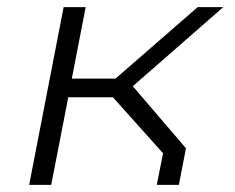

<svg xmlns="http://www.w3.org/2000/svg" viewBox="-20 -520 660 540"><path d="M421 0H483L503 -103L353.5 -277.5L608 -500H536L305 -299H182L221 -500H159L62 0H124L172 -246.5H297.5L438.5 -89Z"/></svg>

Font: Monaspace Krypton ExtraLight
Style: Italic
Weight: 200
Italic angle: -11°
Designer: Riley Cran & the Lettermatic Team
Foundry: Lettermatic
Version: Version 1.101 (Monaspace Krypton)